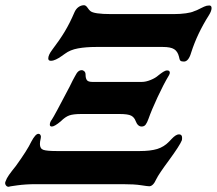

<svg xmlns="http://www.w3.org/2000/svg" viewBox="-70 -706 831 736"><path d="M616 -489Q611 -509 597.5 -517.5Q584 -526 554 -526H299Q259 -526 229 -520.5Q199 -515 179 -500Q176 -498 165.5 -490.5Q155 -483 144.5 -478Q134 -473 125 -473Q115 -473 115 -482Q115 -495 130 -515Q159 -553 178.5 -585.5Q198 -618 215 -658Q221 -672 231 -679Q241 -686 252 -686Q259 -686 265.5 -676.5Q272 -667 276 -664Q289 -652 356 -652H596Q621 -652 642.5 -655Q664 -658 674 -663Q682 -665 701 -675Q703 -676 712.5 -680.5Q722 -685 732 -685Q741 -685 741 -675Q741 -664 731 -648Q686 -577 663 -505Q653 -470 635 -470Q625 -470 621.5 -473.5Q618 -477 616 -489ZM121 -228Q121 -238 129 -248Q138 -261 197 -374Q210 -401 217 -413Q224 -427 230 -432Q236 -437 243 -437Q249 -437 253.5 -432.5Q258 -428 258 -420Q258 -406 263 -399Q268 -392 284 -392H474Q489 -392 507.5 -399.5Q526 -407 537 -417Q547 -425 555.5 -430.5Q564 -436 571 -436Q581 -436 581 -427Q581 -424 578 -418Q557 -383 534 -333.5Q511 -284 499 -250Q494 -236 488.5 -228.5Q483 -221 473 -221Q458 -221 450 -242Q445 -256 433 -262.5Q421 -269 388 -269H242Q211 -269 195.5 -263.5Q180 -258 163 -241Q139 -221 129 -221Q121 -221 121 -228ZM-49 -10Q-45 -22 -35.5 -35.5Q-26 -49 -9 -70Q35 -131 50 -163Q66 -193 77 -193Q83 -193 85.5 -187.5Q88 -182 86 -175Q83 -163 83 -154Q83 -136 96.5 -131.5Q110 -127 148 -127H466Q507 -127 533 -135Q559 -143 579 -164Q581 -166 588.5 -174Q596 -182 603 -186.5Q610 -191 616 -191Q628 -191 628 -178Q628 -171 627 -168Q619 -148 578 -92Q538 -38 529 -19Q517 8 502 8Q496 8 470.5 4Q445 0 401 0H66Q29 0 -4 4.5Q-37 9 -37 10Q-44 10 -48 3.5Q-52 -3 -49 -10Z"/></svg>

Font: EB Garamond
Style: Bold Italic
Weight: 700
Italic angle: -17.2°
Designer: Georg Duffner and Octavio Pardo
Foundry: Georg Duffner
Version: Version 1.000